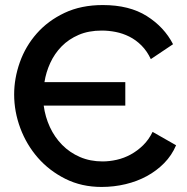

<svg xmlns="http://www.w3.org/2000/svg" viewBox="-20 -734 739 760"><path d="M677 -159Q660 -119 630 -88.5Q600 -58 561.5 -37Q523 -16 477 -5Q431 6 382 6Q303 6 239 -26Q175 -58 130 -109.5Q85 -161 60.5 -226.5Q36 -292 36 -360Q36 -424 58.5 -487.5Q81 -551 125.5 -601.5Q170 -652 235.5 -683Q301 -714 387 -714Q492 -714 561 -670.5Q630 -627 665 -559L577 -500Q562 -532 540 -554Q518 -576 492 -589Q466 -602 438 -607.5Q410 -613 383 -613Q331 -613 291.5 -596Q252 -579 224 -550.5Q196 -522 179 -485Q162 -448 156 -409H476V-316H153Q159 -271 177.5 -231Q196 -191 226 -160.5Q256 -130 296.5 -112.5Q337 -95 386 -95Q413 -95 442 -101.5Q471 -108 497.5 -122.5Q524 -137 546.5 -159Q569 -181 584 -212Z"/></svg>

Font: Oxford Sans SemiBold
Style: Regular
Weight: 600
Designer: Matt McInerney, Pablo Impallari, Rodrigo Fuenzalida
Foundry: Matt McInerney, Pablo Impallari, Rodrigo Fuenzalida
Version: Version 3.000g; ttfautohint (v1.5) -l 8 -r 28 -G 28 -x 14 -D